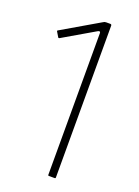

<svg xmlns="http://www.w3.org/2000/svg" viewBox="-131 -731 569 788"><g transform="rotate(20 153.0 -336.5)"><path d="M187 0Q183 0 183 -4V-622Q183 -633 172 -627L35 -547Q30 -544 28 -548L16 -568Q13 -572 17 -574L176 -667Q182 -671 185 -672Q188 -673 192 -673H210Q216 -673 216 -667V-4Q216 0 212 0Z"/></g></svg>

Font: Glory Thin Thin
Style: Regular
Weight: 250
Version: Version 1.011